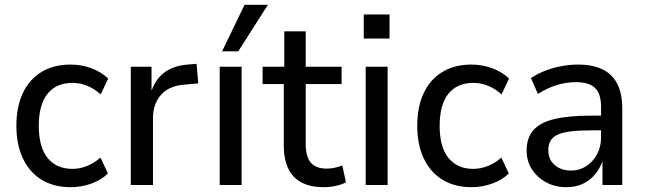

<svg xmlns="http://www.w3.org/2000/svg" viewBox="-20 -768 2676 797"><path d="M273 9Q204 9 153.5 -21.5Q103 -52 75.5 -109.5Q48 -167 48 -246Q48 -326 75.5 -383Q103 -440 153.5 -470Q204 -500 273 -500Q319 -500 360 -484.5Q401 -469 429 -442L398 -376Q373 -399 343 -411.5Q313 -424 281 -424Q214 -424 177.5 -379Q141 -334 141 -245Q141 -158 177.5 -112.5Q214 -67 281 -67Q312 -67 342.5 -79.5Q373 -92 397 -114L428 -48Q401 -21 359.5 -6Q318 9 273 9Z M523 0V-491H609V-379H605Q621 -434 659 -464.5Q697 -495 759 -500L796 -503L803 -422L740 -416Q681 -411 648 -374Q615 -337 615 -276V0Z M892 0V-491H983V0ZM902 -555 995 -748H1092L969 -555Z M1324 9Q1241 9 1199.5 -34.5Q1158 -78 1158 -164V-419H1070V-491H1160V-638H1249V-491H1398V-419H1249V-171Q1249 -117 1270.5 -92.5Q1292 -68 1337 -68Q1354 -68 1370.5 -72Q1387 -76 1401 -81L1416 -11Q1399 -2 1374 3.5Q1349 9 1324 9Z M1490 -608V-708H1597V-608ZM1498 0V-491H1589V0Z M1937 9Q1868 9 1817.5 -21.5Q1767 -52 1739.5 -109.5Q1712 -167 1712 -246Q1712 -326 1739.5 -383Q1767 -440 1817.5 -470Q1868 -500 1937 -500Q1983 -500 2024 -484.5Q2065 -469 2093 -442L2062 -376Q2037 -399 2007 -411.5Q1977 -424 1945 -424Q1878 -424 1841.5 -379Q1805 -334 1805 -245Q1805 -158 1841.5 -112.5Q1878 -67 1945 -67Q1976 -67 2006.5 -79.5Q2037 -92 2061 -114L2092 -48Q2065 -21 2023.5 -6Q1982 9 1937 9Z M2331 9Q2284 9 2246.5 -11.5Q2209 -32 2187.5 -66Q2166 -100 2166 -142Q2166 -195 2193.5 -227Q2221 -259 2280 -273.5Q2339 -288 2433 -288H2488V-227H2439Q2388 -227 2353 -223Q2318 -219 2297 -210Q2276 -201 2266 -185Q2256 -169 2256 -145Q2256 -106 2282.5 -83Q2309 -60 2351 -60Q2385 -60 2413 -78Q2441 -96 2458 -127Q2475 -158 2475 -197V-325Q2475 -379 2450 -403Q2425 -427 2371 -427Q2332 -427 2293 -415.5Q2254 -404 2213 -378L2184 -444Q2211 -462 2243.5 -474.5Q2276 -487 2311 -493.5Q2346 -500 2379 -500Q2439 -500 2480 -480.5Q2521 -461 2542 -420.5Q2563 -380 2563 -317V0H2481V-107H2484Q2473 -73 2452 -46.5Q2431 -20 2400.5 -5.5Q2370 9 2331 9Z"/></svg>

Font: Nunito Sans 10pt SemiCondensed Medium
Style: Regular
Weight: 500
Width: 4
Designer: Vernon Adams
Foundry: Vernon Adams
Version: Version 3.101;gftools[0.9.27]